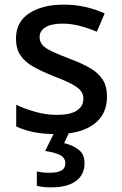

<svg xmlns="http://www.w3.org/2000/svg" viewBox="-20 -569 526 829"><path d="M442 -152Q442 -74 384.5 -32Q327 10 224 10Q167 10 125.5 1.5Q84 -7 50 -23V-117Q86 -99 133 -86Q180 -73 224 -73Q285 -73 312.5 -92Q340 -111 340 -143Q340 -162 329 -176.5Q318 -191 290 -206Q262 -221 210 -241Q159 -261 123 -281.5Q87 -302 68 -330.5Q49 -359 49 -403Q49 -474 106 -511.5Q163 -549 255 -549Q305 -549 348.5 -539Q392 -529 432 -511L398 -432Q363 -447 325 -457Q287 -467 251 -467Q202 -467 176.5 -451.5Q151 -436 151 -409Q151 -389 163 -375Q175 -361 204.5 -347Q234 -333 284 -314Q335 -295 370 -274.5Q405 -254 423.5 -225Q442 -196 442 -152ZM345 136Q345 185 308 212.5Q271 240 200 240Q181 240 165 238Q149 236 139 233V171Q162 177 195 177Q227 177 244.5 167.5Q262 158 262 136Q262 111 237.5 99.5Q213 88 175 83L216 0H280L257 49Q292 57 318.5 76.5Q345 96 345 136Z"/></svg>

Font: Noto Sans Thai Looped Medium
Style: Regular
Weight: 500
Designer: Sasikarn Vongin, Ben Mitchell
Foundry: The Fontpad Ltd
Version: Version 1.001; ttfautohint (v1.8.4.7-5d5b)